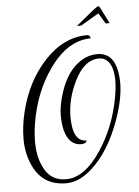

<svg xmlns="http://www.w3.org/2000/svg" viewBox="-57 -831 663 918"><g transform="rotate(-5 274.5 -372.0)"><path d="M456.8 -781.6 496.8 -702.4H477.6L447.2 -753.6L360 -702.4H340Q404.8 -756 424.4 -771.6Q444 -787.2 449.2 -787.2Q454.4 -787.2 456.8 -781.6ZM271.2 -272Q271.2 -152.8 337.6 -152.8Q335.2 -137.6 311.2 -137.6Q253.6 -137.6 233.6 -210.4Q225.6 -241.6 225.6 -284.4Q225.6 -327.2 244 -387.2Q277.6 -495.2 348.8 -538.4Q384 -560 424 -560Q500.8 -560 517.6 -468Q522.4 -442.4 522.4 -414.4Q522.4 -335.2 484.8 -232.8Q433.6 -91.2 348.8 -14.4Q287.2 42.4 224 42.4Q106.4 42.4 61.6 -66.4Q38.4 -121.6 38.4 -184.4Q38.4 -247.2 54.4 -313.6Q89.6 -460 180.8 -557.2Q272 -654.4 384.8 -654.4Q391.2 -654.4 395.2 -650.4Q399.2 -646.4 400 -637.6Q289.6 -637.6 201.6 -513.6Q124 -404 100 -258.4Q92 -209.6 92 -168Q92 -87.2 124.8 -32Q157.6 23.2 224.8 23.2Q314.4 23.2 394.4 -98.4Q464.8 -205.6 490.4 -340Q500 -389.6 500 -427.2Q500 -486.4 476.8 -516.8Q458.4 -538.4 431.2 -538.4Q360 -538.4 312.8 -441.6Q271.2 -356.8 271.2 -272Z"/></g></svg>

Font: Rouge Script
Style: Regular
Weight: 400
Designer: Sabrina Mariela Lopez
Foundry: Typesenses
Version: Version 1.003